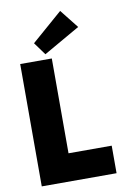

<svg xmlns="http://www.w3.org/2000/svg" viewBox="-98 -961 695 1020"><g transform="rotate(-10 250.0 -450.5)"><path d="M183.5 -688 134 -756 300.5 -901 380 -800.5ZM42.5 -660H213V-148.5H446V0H42.5Z"/></g></svg>

Font: League Spartan ExtraBold
Style: Regular
Weight: 800
Foundry: The League of Moveable Type
Version: Version 2.002